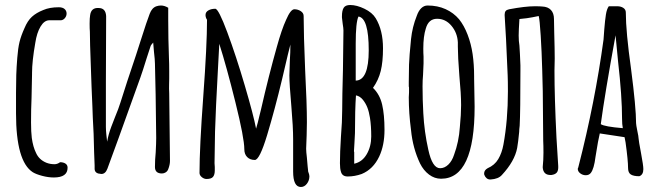

<svg xmlns="http://www.w3.org/2000/svg" viewBox="-20 -695 2615 767"><path d="M111 -7Q44 -50 44 -242V-269V-300V-324Q44 -364 45 -395.5Q46 -427 49 -464Q52 -503 58 -527.5Q64 -552 78 -583Q90 -612 107.5 -628Q125 -644 153 -655Q178 -666 215 -666Q230 -666 238 -659Q246 -652 246 -641Q246 -631 239.5 -623Q233 -615 224 -614H177Q157 -614 142 -589Q127 -564 121 -524Q108 -450 108 -404V-399L106 -303Q104 -260 104 -206Q104 -168 107 -144Q112 -108 124 -84Q136 -57 165 -45Q180 -39 198 -39Q209 -39 220 -47Q233 -47 241.5 -41.5Q250 -36 250 -25Q250 14 195 14Q173 14 148.5 7.5Q124 1 111 -7Z M358 -19V-34Q356 -76 354 -160Q350 -233 349 -272Q346 -333 342 -455Q341 -476 340 -513Q339 -550 339 -569Q338 -580 338 -600Q338 -623 340 -634Q344 -665 374 -663Q402 -663 404 -631V-619L403 -367V-248V-188Q403 -174 405 -155.5Q407 -137 408 -129Q413 -158 424.5 -188.5Q436 -219 439 -226Q454 -262 461 -285Q485 -362 523 -474Q531 -497 541 -530Q568 -615 578 -640Q587 -664 605 -670Q614 -673 623 -673Q637 -673 652 -664V-616Q652 -541 655 -461Q656 -444 656 -410V-381Q656 -372 655.5 -357Q655 -342 656 -322L659 -52Q659 -37 652 -19Q649 -11 642 -6.5Q635 -2 627 -2Q599 -2 599 -28Q599 -58 602 -86Q604 -124 604 -144Q602 -342 599 -440Q599 -455 595 -489L592 -525Q583 -515 582 -512L566 -463Q550 -411 541 -386L454 -144L409 -21Q401 0 385 0Q382 0 372 -2Q359 -6 358 -19Z M1151 -10V-74V-138Q1151 -188 1144 -269Q1136 -360 1136 -394L1138 -456Q1140 -483 1140 -517Q1136 -504 1107 -379Q1078 -258 1047 -155Q1017 -56 998 -56Q979 -56 967.5 -67.5Q956 -79 956 -99Q956 -143 920.5 -286Q885 -429 856 -520L850 -407Q842 -264 839 -169Q837 -77 837 -43Q837 -35 838 -28V-14Q838 3 831 11.5Q824 20 805 20Q795 20 786 12.5Q777 5 777 -4Q777 -106 792 -310Q807 -514 807 -616Q801 -625 801 -635Q801 -647 812.5 -653.5Q824 -660 840 -660Q853 -660 888 -566Q923 -472 958 -353Q993 -234 1003 -181Q1011 -208 1016 -231L1022 -255Q1054 -395 1086 -508Q1105 -577 1123 -616Q1141 -658 1156 -658Q1170 -658 1181.5 -650.5Q1193 -643 1193 -631Q1193 -559 1199 -415Q1206 -281 1206 -207L1205 -154L1203 -101Q1203 -89 1206 -65L1209 -30Q1210 -21 1210.5 -16Q1211 -11 1211 -10Q1216 3 1216 9Q1216 26 1206 39Q1196 52 1182 52Q1151 52 1151 -10Z M1342 -9Q1338 -21 1338 -43Q1338 -86 1342 -149Q1347 -209 1347 -256Q1347 -309 1350 -415L1352 -573Q1352 -582 1349 -600L1346 -625V-630Q1346 -653 1353 -664Q1360 -675 1379 -675Q1405 -675 1436 -660Q1467 -645 1481 -622Q1510 -574 1510 -502Q1510 -448 1501 -411.5Q1492 -375 1470 -344Q1497 -318 1506.5 -277.5Q1516 -237 1516 -176Q1516 -115 1495 -70Q1471 -19 1425 0Q1397 10 1369 10Q1347 10 1342 -9ZM1453 -494Q1453 -623 1412 -629Q1401 -606 1401 -521V-373Q1453 -374 1453 -494ZM1463 -150Q1463 -192 1458 -224Q1454 -249 1447.5 -265.5Q1441 -282 1430 -296Q1418 -311 1402 -314Q1398 -257 1398 -163Q1398 -157 1396 -125L1394 -91Q1394 -89 1395 -88V-86V-41Q1427 -48 1445 -79Q1463 -110 1463 -150Z M1658 -42Q1629 -103 1622 -175Q1613 -243 1613 -306Q1613 -318 1614 -326V-344Q1614 -349 1613 -349V-367L1614 -437Q1615 -469 1622 -539Q1627 -587 1645 -632Q1652 -652 1663 -662.5Q1674 -673 1688 -673Q1728 -673 1760 -658.5Q1792 -644 1814 -618Q1834 -593 1848 -556.5Q1862 -520 1868 -479Q1874 -437 1874 -390V-382Q1874 -351 1875 -326L1876 -269Q1876 19 1742 19Q1716 19 1694 2.5Q1672 -14 1658 -42ZM1794 -77Q1813 -128 1817 -187Q1822 -238 1822 -275Q1822 -320 1815 -393Q1809 -470 1809 -508V-526Q1807 -564 1783.5 -592Q1760 -620 1726 -620Q1692 -620 1681 -581Q1671 -550 1671 -501Q1671 -482 1672 -469V-442L1670 -396Q1668 -375 1668 -350Q1668 -296 1671 -243Q1675 -168 1691 -97Q1707 -23 1738 -23Q1756 -23 1771 -37.5Q1786 -52 1794 -77Z M1938 22Q1930 22 1924 17Q1918 12 1915 4Q1914 2 1914 -2Q1914 -15 1928 -23Q1956 -35 1970.5 -59.5Q1985 -84 1991 -117Q2009 -215 2009 -330Q2009 -373 2008 -395Q2001 -564 1996 -633V-637Q1996 -646 2000 -651Q2004 -656 2014 -658Q2078 -670 2116 -670Q2136 -670 2146 -669Q2169 -668 2181 -655Q2193 -642 2193 -619L2194 -566Q2196 -496 2196 -461L2195 -413Q2195 -307 2203 -145Q2207 -72 2210 -32Q2211 -14 2204.5 -6Q2198 2 2183 4Q2150 6 2148 -27Q2151 -56 2151 -85Q2151 -114 2150 -133L2149 -247Q2149 -330 2146 -417Q2144 -489 2140 -553Q2136 -617 2132 -631Q2126 -630 2107 -626Q2088 -622 2055 -619Q2052 -573 2052 -553Q2052 -530 2055 -513Q2057 -486 2059 -434V-412Q2059 -250 2056 -193Q2054 -177 2054 -168Q2050 -126 2046 -104Q2036 -51 1985 4Q1971 20 1940 22Z M2489 -24Q2489 -54 2479 -126L2475 -147L2376 -162Q2370 -139 2359 -69Q2353 -20 2340 -4Q2333 5 2320 5Q2308 5 2298 -2.5Q2288 -10 2288 -21L2290 -26L2291 -30Q2357 -287 2391 -537Q2391 -541 2392 -550.5Q2393 -560 2394 -578Q2397 -615 2400.5 -637Q2404 -659 2412 -670H2446Q2460 -670 2470 -663.5Q2480 -657 2480 -645Q2480 -569 2501 -419Q2521 -265 2521 -203Q2521 -197 2526 -172Q2531 -149 2531 -142Q2531 -135 2541 -82Q2550 -34 2550 -20V-19Q2550 3 2534 9Q2511 9 2500 2Q2489 -5 2489 -24ZM2465 -220Q2465 -310 2449 -450L2439 -554Q2396 -319 2380 -199Q2395 -189 2468 -183Q2465 -198 2465 -220Z"/></svg>

Font: Amatic SC
Style: Bold
Weight: 700
Designer: Multiple Designers
Foundry: Vernon Adams
Version: Version 2.505